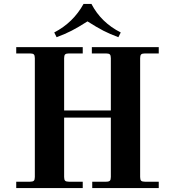

<svg xmlns="http://www.w3.org/2000/svg" viewBox="-20 -950 864 970"><path d="M62 0H398V-32H328C318.7 -32 312.3 -33.7 309 -37C305.7 -40.3 304 -46.7 304 -56V-356H540V-56C540 -46.7 538.3 -40.3 535 -37C531.7 -33.7 525.3 -32 516 -32H446V0H782V-32H712C702.7 -32 696.3 -33.7 693 -37C689.7 -40.3 688 -46.7 688 -56V-656C688 -665.3 689.7 -671.7 693 -675C696.3 -678.3 702.7 -680 712 -680H782V-712H444V-680H516C525.3 -680 531.7 -678.3 535 -675C538.3 -671.7 540 -665.3 540 -656V-392H304V-656C304 -665.3 305.7 -671.7 309 -675C312.3 -678.3 318.7 -680 328 -680H398V-712H62V-680H132C141.3 -680 147.7 -678.3 151 -675C154.3 -671.7 156 -665.3 156 -656V-56C156 -46.7 154.3 -40.3 151 -37C147.7 -33.7 141.3 -32 132 -32H62ZM254 -786 266 -762C294.7 -772.7 320 -783.7 342 -795C364 -806.3 390.7 -822 422 -842C453.3 -822 480 -806.3 502 -795C524 -783.7 549.3 -772.7 578 -762L590 -786C524 -819.3 474.7 -867.3 442 -930H402C367.3 -867.3 318 -819.3 254 -786Z"/></svg>

Font: Km Standard TT
Style: Bold
Weight: 700
Designer: Alexey Kryukov <alexios@thessalonica.org.ru>
Version: Version 2.0.2